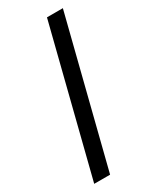

<svg xmlns="http://www.w3.org/2000/svg" viewBox="-218 -802 804 984"><g transform="rotate(-30 184.5 -310.0)"><path d="M246 -740H340L123 120H29Z"/></g></svg>

Font: Encode Sans Narrow
Style: Medium
Weight: 500
Designer: Pablo Impallari, Andres Torresi
Foundry: Pablo Impallari, Andres Torresi
Version: Version 1.000; ttfautohint (v1.00) -l 8 -r 50 -G 200 -x 14 -